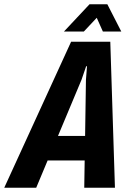

<svg xmlns="http://www.w3.org/2000/svg" viewBox="-77 -887 618 907"><path d="M321 0 323 -129H148L94 0H-57L259 -690H444L466 0ZM325 -245 329 -510 334 -574H330L308 -510L197 -245ZM346 -867H430L496 -738H409L380 -803L319 -738H225Z"/></svg>

Font: Decalotype
Style: Bold Italic
Weight: 700
Italic angle: -12°
Designer: Alfredo Marco Pradil
Foundry: Alfredo Marco Pradil
Version: Version 1.0